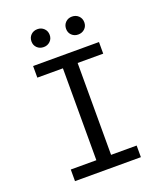

<svg xmlns="http://www.w3.org/2000/svg" viewBox="-157 -977 914 1079"><g transform="rotate(-20 300.0 -437.5)"><path d="M497 -688.5V-619H344V-69.5H497V0H103V-69.5H256V-619H103V-688.5ZM196.5 -768Q172.5 -768 157 -783Q141.5 -798 141.5 -821Q141.5 -844.5 157 -859.8Q172.5 -875 196.5 -875Q219 -875 234.8 -859.8Q250.5 -844.5 250.5 -821Q250.5 -798 234.8 -783Q219 -768 196.5 -768ZM402.5 -768Q379.5 -768 364 -783Q348.5 -798 348.5 -821Q348.5 -844.5 364 -859.8Q379.5 -875 402.5 -875Q426 -875 441.8 -859.8Q457.5 -844.5 457.5 -821Q457.5 -798 441.8 -783Q426 -768 402.5 -768Z"/></g></svg>

Font: Fast_Mono
Style: Regular
Weight: 400
Monospace: yes
Designer: Carrois Corporate, Edenspiekermann AG, Nikita Prokopov
Foundry: Carrois Corporate, Edenspiekermann AG, Nikita Prokopov
Version: Version 5.002